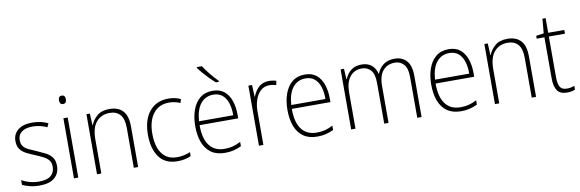

<svg xmlns="http://www.w3.org/2000/svg" viewBox="-53 -1210 5034 1665"><g transform="rotate(-10 2464.0 -377.5)"><path d="M367 -133Q367 -67 322.5 -28.5Q278 10 190 10Q142 10 103 0Q64 -10 39 -23V-64Q71 -46 110 -35.5Q149 -25 190 -25Q263 -25 296 -53.5Q329 -82 329 -133Q329 -167 312.5 -188Q296 -209 266.5 -224.5Q237 -240 198 -256Q155 -273 121.5 -290.5Q88 -308 68.5 -335Q49 -362 49 -407Q49 -467 93.5 -503Q138 -539 217 -539Q258 -539 294 -531Q330 -523 358 -509L343 -476Q318 -489 284 -497Q250 -505 216 -505Q156 -505 121.5 -480Q87 -455 87 -407Q87 -374 102.5 -353.5Q118 -333 147 -319Q176 -305 215 -289Q256 -271 290.5 -253.5Q325 -236 346 -208Q367 -180 367 -133Z M512 -725Q530 -725 536.5 -714.5Q543 -704 543 -688Q543 -672 536 -661.5Q529 -651 512 -651Q496 -651 489 -661.5Q482 -672 482 -688Q482 -704 489 -714.5Q496 -725 512 -725ZM531 -529V0H493V-529Z M899 -539Q976 -539 1017 -495Q1058 -451 1058 -356V0H1020V-351Q1020 -431 987.5 -468Q955 -505 896 -505Q822 -505 778 -454Q734 -403 734 -300V0H696V-529H726L731 -426H734Q750 -470 790 -504.5Q830 -539 899 -539Z M1405 10Q1296 10 1243 -63.5Q1190 -137 1190 -260Q1190 -391 1251 -465Q1312 -539 1418 -539Q1478 -539 1526 -516L1516 -483Q1492 -494 1467 -499Q1442 -504 1418 -504Q1329 -504 1279 -439.5Q1229 -375 1229 -261Q1229 -192 1247.5 -139Q1266 -86 1305.5 -55.5Q1345 -25 1407 -25Q1438 -25 1467.5 -31.5Q1497 -38 1523 -49V-14Q1500 -3 1470 3.5Q1440 10 1405 10Z M1808 -539Q1871 -539 1910 -506.5Q1949 -474 1967.5 -419Q1986 -364 1986 -297V-265H1646Q1645 -149 1690.5 -87Q1736 -25 1824 -25Q1864 -25 1896 -33Q1928 -41 1967 -61V-23Q1934 -7 1899.5 1.5Q1865 10 1823 10Q1749 10 1701 -24Q1653 -58 1630 -119Q1607 -180 1607 -262Q1607 -341 1629.5 -404Q1652 -467 1696.5 -503Q1741 -539 1808 -539ZM1808 -505Q1739 -505 1696.5 -453Q1654 -401 1647 -299H1948Q1949 -358 1934 -405Q1919 -452 1888 -478.5Q1857 -505 1808 -505ZM1754 -765Q1776 -730 1811 -687.5Q1846 -645 1876 -615V-606H1850Q1826 -626 1799.5 -653Q1773 -680 1749 -707.5Q1725 -735 1709 -758V-765Z M2303 -538Q2339 -538 2368 -528L2361 -492Q2347 -496 2332.5 -498.5Q2318 -501 2302 -501Q2255 -501 2224 -472.5Q2193 -444 2176.5 -395.5Q2160 -347 2161 -288V0H2122V-529H2154L2159 -424H2161Q2176 -468 2211 -503Q2246 -538 2303 -538Z M2620 -539Q2683 -539 2722 -506.5Q2761 -474 2779.5 -419Q2798 -364 2798 -297V-265H2458Q2457 -149 2502.5 -87Q2548 -25 2636 -25Q2676 -25 2708 -33Q2740 -41 2779 -61V-23Q2746 -7 2711.5 1.5Q2677 10 2635 10Q2561 10 2513 -24Q2465 -58 2442 -119Q2419 -180 2419 -262Q2419 -341 2441.5 -404Q2464 -467 2508.5 -503Q2553 -539 2620 -539ZM2620 -505Q2551 -505 2508.5 -453Q2466 -401 2459 -299H2760Q2761 -358 2746 -405Q2731 -452 2700 -478.5Q2669 -505 2620 -505Z M3411 -539Q3476 -539 3515 -496.5Q3554 -454 3554 -363V0H3516V-360Q3516 -437 3485 -471Q3454 -505 3407 -505Q3341 -505 3302 -460Q3263 -415 3263 -324V0H3225V-356Q3225 -437 3194.5 -471Q3164 -505 3116 -505Q3049 -505 3010.5 -456Q2972 -407 2972 -319V0H2934V-529H2964L2969 -437H2972Q2982 -462 3000.5 -485.5Q3019 -509 3048 -524Q3077 -539 3120 -539Q3174 -539 3207.5 -511Q3241 -483 3252 -435H3255Q3274 -482 3312 -510.5Q3350 -539 3411 -539Z M3886 -539Q3949 -539 3988 -506.5Q4027 -474 4045.5 -419Q4064 -364 4064 -297V-265H3724Q3723 -149 3768.5 -87Q3814 -25 3902 -25Q3942 -25 3974 -33Q4006 -41 4045 -61V-23Q4012 -7 3977.5 1.5Q3943 10 3901 10Q3827 10 3779 -24Q3731 -58 3708 -119Q3685 -180 3685 -262Q3685 -341 3707.5 -404Q3730 -467 3774.5 -503Q3819 -539 3886 -539ZM3886 -505Q3817 -505 3774.5 -453Q3732 -401 3725 -299H4026Q4027 -358 4012 -405Q3997 -452 3966 -478.5Q3935 -505 3886 -505Z M4403 -539Q4480 -539 4521 -495Q4562 -451 4562 -356V0H4524V-351Q4524 -431 4491.5 -468Q4459 -505 4400 -505Q4326 -505 4282 -454Q4238 -403 4238 -300V0H4200V-529H4230L4235 -426H4238Q4254 -470 4294 -504.5Q4334 -539 4403 -539Z M4839 -24Q4858 -24 4875 -27.5Q4892 -31 4905 -36V-3Q4891 3 4874 6.5Q4857 10 4834 10Q4774 10 4748.5 -26.5Q4723 -63 4723 -133V-496H4655V-521L4723 -531L4734 -658H4762V-529H4904V-496H4762V-135Q4762 -80 4778.5 -52Q4795 -24 4839 -24Z"/></g></svg>

Font: Noto Sans Armenian SemiCondensed ExtraLight
Style: Regular
Weight: 200
Width: 4
Designer: Monotype Design Team
Foundry: Monotype Imaging Inc.
Version: Version 2.008; ttfautohint (v1.8.4.7-5d5b)